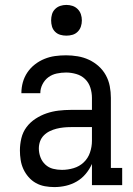

<svg xmlns="http://www.w3.org/2000/svg" viewBox="-20 -753 540 781"><path d="M201 8Q182 8 162.5 4.5Q143 1 126 -8.5Q109 -18 96 -33Q83 -48 75 -65.5Q67 -83 64 -102.5Q61 -122 61 -141Q61 -166 67 -191Q73 -216 88 -236Q103 -256 124.5 -270Q146 -284 169.5 -292Q193 -300 218 -303Q243 -306 268 -306H354V-355Q354 -376 347.5 -396.5Q341 -417 326 -431.5Q311 -446 290 -452Q269 -458 249 -458Q230 -458 211 -454Q192 -450 177 -439Q162 -428 153 -410.5Q144 -393 144 -374Q144 -374 144 -374Q144 -374 144 -374H67Q67 -374 67 -374Q67 -374 67 -374Q67 -397 73 -418.5Q79 -440 91.5 -458.5Q104 -477 122 -491Q140 -505 161 -513.5Q182 -522 204 -525Q226 -528 249 -528Q272 -528 296 -524Q320 -520 341.5 -510Q363 -500 381 -484Q399 -468 410.5 -447Q422 -426 426.5 -402.5Q431 -379 431 -355V-70H477V0H354V-86Q344 -64 328.5 -45.5Q313 -27 292.5 -15Q272 -3 248.5 2.5Q225 8 201 8ZM232 -62Q256 -62 279.5 -69Q303 -76 320.5 -92.5Q338 -109 346 -132.5Q354 -156 354 -180V-236H268Q253 -236 238.5 -234.5Q224 -233 210 -229.5Q196 -226 182.5 -219.5Q169 -213 158.5 -202.5Q148 -192 143 -178Q138 -164 138 -149Q138 -131 144.5 -113.5Q151 -96 164.5 -83.5Q178 -71 195.5 -66.5Q213 -62 232 -62ZM250 -608Q237 -608 225 -611.5Q213 -615 204 -624Q195 -633 191.5 -645Q188 -657 188 -670Q188 -683 191.5 -695Q195 -707 204 -716Q213 -725 225 -729Q237 -733 250 -733Q263 -733 275 -729Q287 -725 296 -716Q305 -707 309 -695Q313 -683 313 -670Q313 -657 309 -645Q305 -633 296 -624Q287 -615 275 -611.5Q263 -608 250 -608Z"/></svg>

Font: Iosevka Slab
Style: Regular
Weight: 400
Monospace: yes
Designer: Belleve Invis
Foundry: Belleve Invis
Version: Version 11.2.4; ttfautohint (v1.8.3)